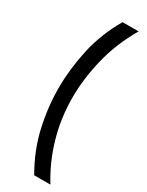

<svg xmlns="http://www.w3.org/2000/svg" viewBox="-212 -725 666 871"><g transform="rotate(30 121.5 -290.0)"><path d="M231 -691Q172 -590 146.5 -484.5Q121 -379 121 -283Q121 -174 150 -74Q179 26 232 111H147Q90 12 67.5 -89Q45 -190 45 -288Q45 -385 67.5 -489Q90 -593 147 -691Z"/></g></svg>

Font: Bricolage Grotesque 48pt Light
Style: Regular
Weight: 300
Designer: Mathieu Triay
Foundry: Atelier Triay
Version: Version 1.000; ttfautohint (v1.8.4.7-5d5b);gftools[0.9.32]